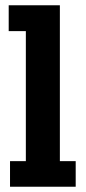

<svg xmlns="http://www.w3.org/2000/svg" viewBox="-20 -708 325 728"><path d="M267 0V-97H207V-688H13V-590H78V-97H18V0Z"/></svg>

Font: Zilla Slab Bold
Style: Regular
Weight: 700
Designer: Typotheque.com
Foundry: Typotheque type foundry
Version: Version 1.3; 2018